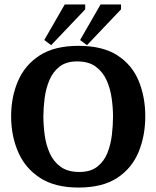

<svg xmlns="http://www.w3.org/2000/svg" viewBox="-20 -834 703 863"><path d="M333 9Q227 9 160 -34.5Q93 -78 61.5 -151Q30 -224 30 -311Q30 -398 61 -470Q92 -542 158.5 -585Q225 -628 333 -628Q442 -628 508 -585Q574 -542 603.5 -470Q633 -398 633 -311Q633 -224 603 -151Q573 -78 507 -34.5Q441 9 333 9ZM337 -61Q387 -61 417.5 -85Q448 -109 463 -147Q478 -185 483 -228.5Q488 -272 488 -311Q488 -349 482 -392Q476 -435 459.5 -472.5Q443 -510 411 -534Q379 -558 327 -558Q277 -558 247 -534Q217 -510 201.5 -472.5Q186 -435 180.5 -392Q175 -349 175 -311Q175 -270 181 -226Q187 -182 204 -144.5Q221 -107 253 -84Q285 -61 337 -61ZM371 -631 340 -654 432 -814H524V-792ZM210 -631 179 -654 271 -814H363V-792Z"/></svg>

Font: Manuale
Style: Regular
Weight: 400
Designer: Eduardo Tunni / Pablo Cosgaya
Foundry: Eduardo Tunni / Pablo Cosgaya
Version: Version 1.002